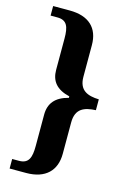

<svg xmlns="http://www.w3.org/2000/svg" viewBox="-132 -823 676 1010"><g transform="rotate(15 206.0 -317.5)"><path d="M27 125H117C222 125 277 69 277 -22V-193C277 -270 325 -286 386 -289V-348C325 -350 277 -367 277 -442V-614C277 -707 222 -760 117 -760H27V-708H64C117 -708 129 -674 129 -610V-440C129 -379 160 -340 232 -323V-315C161 -297 129 -257 129 -196V-25C129 38 117 73 64 73H27Z"/></g></svg>

Font: Noto Serif Myanmar SemiCondensed
Style: Bold
Weight: 700
Width: 4
Designer: Ben Mitchell and the Monotype Design Team
Foundry: Monotype Imaging Inc.
Version: Version 2.106